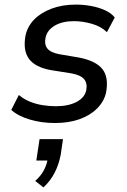

<svg xmlns="http://www.w3.org/2000/svg" viewBox="-20 -526 554 835"><path d="M219 9Q161 9 110 -6Q59 -21 29 -48L62 -113Q83 -95 110 -84Q137 -73 166.5 -68.5Q196 -64 223 -64Q277 -64 312.5 -82.5Q348 -101 355 -133Q361 -164 345.5 -182Q330 -200 290 -207L202 -221Q134 -233 106.5 -269.5Q79 -306 91 -372Q100 -412 129 -441.5Q158 -471 204.5 -488.5Q251 -506 310 -506Q343 -506 376 -500Q409 -494 436.5 -481.5Q464 -469 479 -450L445 -386Q420 -411 379.5 -422.5Q339 -434 302 -434Q251 -434 218 -414.5Q185 -395 178 -362Q172 -332 186.5 -314.5Q201 -297 239 -290L322 -276Q396 -262 425 -226Q454 -190 441 -122Q432 -84 402 -54Q372 -24 325.5 -7.5Q279 9 219 9ZM169 289 133 261Q158 239 171.5 213Q185 187 188 160L201 172H138L152 79H254L244 147Q236 189 218 224.5Q200 260 169 289Z"/></svg>

Font: Nunito Sans 7pt SemiCondensed Medium
Style: Italic
Weight: 500
Width: 4
Italic angle: -9°
Designer: Vernon Adams
Foundry: Vernon Adams
Version: Version 3.101;gftools[0.9.27]